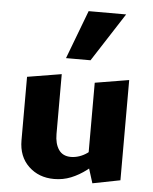

<svg xmlns="http://www.w3.org/2000/svg" viewBox="-52 -755 647 811"><g transform="rotate(5 271.5 -349.5)"><path d="M207 8Q142 8 99 -33Q56 -74 56 -143V-412L201 -436V-182Q201 -141 218 -116Q235 -91 270 -91Q287 -91 305 -97Q323 -103 339 -114.5Q355 -126 366 -142L403 -101Q375 -67 343.5 -43Q312 -19 278.5 -5.5Q245 8 207 8ZM370 12 343 -74V-412L487 -436V-11ZM213 -505 291 -711H450L317 -505Z"/></g></svg>

Font: Ysabeau Infant ExtraBold
Style: Regular
Weight: 800
Designer: Christian Thalmann (Catharsis Fonts)
Version: Version 2.001;gftools[0.9.30]; featfreeze: ss01,ss02,lnum